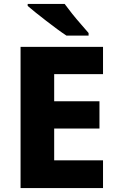

<svg xmlns="http://www.w3.org/2000/svg" viewBox="-20 -951 595 971"><path d="M501 0H84V-714H501V-576H254V-439H483V-301H254V-140H501ZM307 -931Q323 -909 345 -881.5Q367 -854 389.5 -828.5Q412 -803 428 -784V-771H316Q296 -784 269.5 -803.5Q243 -823 214.5 -845Q186 -867 161 -887Q136 -907 120 -921V-931Z"/></svg>

Font: Noto Sans Bengali ExtraBold
Style: Regular
Weight: 800
Designer: Jelle Bosma - Monotype Design Team
Foundry: Monotype Imaging Inc.
Version: Version 2.003; ttfautohint (v1.8.4.7-5d5b)